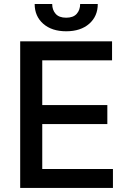

<svg xmlns="http://www.w3.org/2000/svg" viewBox="-20 -932 643 952"><path d="M377.4 -912.1H464.8Q464.8 -851.6 422.4 -814.2Q379.9 -776.9 308.1 -776.9Q236.8 -776.9 194.3 -814.2Q151.9 -851.6 151.9 -912.1H238.8Q238.8 -882.8 255.9 -863.5Q272.9 -844.2 308.1 -844.2Q343.3 -844.2 360.4 -863.5Q377.4 -882.8 377.4 -912.1ZM80.1 0V-727.1H535.6V-632.8H189.5V-411.1H512.2V-316.9H189.5V-94.2H540V0Z"/></svg>

Font: Interop Med
Style: Regular
Weight: 500
Designer: Rasmus Andersson, Google, Jang Haemin
Foundry: jhaemin
Version: Version 1.007